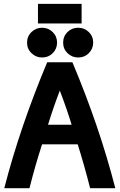

<svg xmlns="http://www.w3.org/2000/svg" viewBox="-20 -985 626 1005"><path d="M389.2 -684.1Q357.4 -684.1 334 -706.1Q310.5 -728.5 310.5 -761.7Q310.5 -795.4 334 -817.9Q356.4 -839.8 389.2 -839.8Q421.4 -839.8 444.8 -817.4Q467.8 -794.9 467.8 -761.7Q467.8 -729.5 444.3 -706.1Q422.4 -684.1 389.2 -684.1ZM200.2 -684.1Q168.5 -684.1 145.5 -706.1Q121.6 -728.5 121.6 -761.7Q121.6 -795.4 145.5 -817.9Q168.5 -839.8 200.2 -839.8Q232.9 -839.8 255.9 -817.1Q278.8 -794.4 278.8 -761.7Q278.8 -729.5 255.4 -706.1Q233.4 -684.1 200.2 -684.1ZM178.7 -862.3V-964.8H407.2V-862.3ZM2.4 0Q84.5 -319.3 227.1 -659.2H358.9Q500.5 -323.2 583.5 0H451.7Q420.9 -121.6 386.7 -229.5H200.2Q164.6 -120.1 134.3 0ZM293 -510.7Q259.3 -422.9 231.4 -332H355Q327.1 -422.9 293 -510.7Z"/></svg>

Font: Consola Mono
Style: Bold
Weight: 700
Monospace: yes
Designer: Wojciech Kalinowski "wmk69" (wmk69@o2.pl)
Foundry: Wojciech Kalinowski "wmk69" (wmk69@o2.pl)
Version: Version 2.1.0